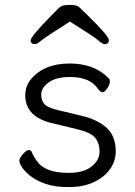

<svg xmlns="http://www.w3.org/2000/svg" viewBox="-20 -745 550 783"><path d="M195 -242Q83 -268 83 -356Q83 -395 108 -424Q161 -486 264 -486Q367 -486 426 -423Q428 -421 428 -411Q428 -401 417.5 -385Q407 -369 398.5 -369Q390 -369 380 -382Q348 -431 266 -431Q208 -431 178 -408.5Q148 -386 148 -360Q148 -334 161.5 -320Q175 -306 216 -296L312 -273Q377 -258 414.5 -224Q452 -190 452 -128Q452 -88 428.5 -55Q405 -22 362 -2Q319 18 260.5 18Q202 18 163.5 4Q125 -10 102 -29Q79 -48 69 -64Q59 -80 59 -90Q59 -100 73.5 -116.5Q88 -133 97 -133Q106 -133 109 -126Q117 -106 132 -86Q165 -40 260 -40Q321 -40 353.5 -66Q386 -92 386 -126.5Q386 -161 368 -183Q350 -205 295 -218ZM265 -657Q164 -593 147.5 -579Q131 -565 123 -565Q105 -565 105 -580.5Q105 -596 186 -678Q206 -699 217.5 -710Q229 -721 239.5 -723Q250 -725 272 -725Q294 -725 306 -713Q318 -701 338 -682Q424 -598 424 -581.5Q424 -565 406 -565Q398 -565 380.5 -580.5Q363 -596 265 -657Z"/></svg>

Font: ToneOZ-Pinyin-WenKai-Regular
Style: Regular
Weight: 400
Designer: Fontworks Inc.
Foundry: ToneOZ
Version: Version 0.240331